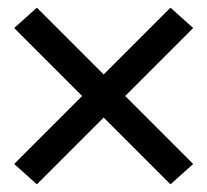

<svg xmlns="http://www.w3.org/2000/svg" viewBox="-20 -590 540 500"><path d="M76 -110 17 -163 194 -340 17 -517 76 -570 250 -396 424 -570 483 -517 306 -340 483 -163 424 -110 250 -284Z"/></svg>

Font: Iosevka Term Curly Medium
Style: Regular
Weight: 500
Designer: Belleve Invis
Foundry: Belleve Invis
Version: Version 32.3.0